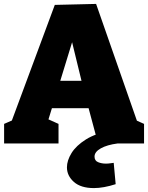

<svg xmlns="http://www.w3.org/2000/svg" viewBox="-20 -733 758 981"><path d="M689 -89 638 -135 716 -100V0H481L426 -205L455 -180H231L252 -202L223 -108L219 -127L279 -100V0H1V-100L77 -133L32 -94L260 -708L471 -713ZM280 -294 268 -320H423L404 -289L327 -605L375 -604ZM460 228Q393 228 357.5 196.5Q322 165 322 122Q322 87 345.5 49Q369 11 419 -20.5Q469 -52 549 -66L581 0Q527 7 495 25Q463 43 463 67Q463 88 481 95.5Q499 103 521 103Q532 103 542 101.5Q552 100 561 99L571 208Q540 218 512 223Q484 228 460 228Z"/></svg>

Font: Bitter Thin Black
Style: Regular
Weight: 900
Version: Version 3.020